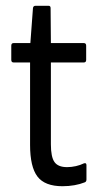

<svg xmlns="http://www.w3.org/2000/svg" viewBox="-20 -636 346 664"><path d="M196 8Q135 8 109.5 -25.5Q84 -59 84 -135V-420H27Q19 -420 19 -429V-478Q19 -487 27 -487H85L94 -608Q95 -616 103 -616H148Q155 -616 155 -608L156 -487H270Q278 -487 278 -478V-429Q278 -420 270 -420H156V-137Q156 -93 168.5 -75.5Q181 -58 212 -58Q227 -58 242.5 -61.5Q258 -65 270 -71Q279 -74 279 -65V-15Q279 -7 272 -5Q257 1 237.5 4.5Q218 8 196 8Z"/></svg>

Font: Sofia Sans Cond
Style: Regular
Weight: 400
Width: 3
Designer: Botio Nikoltchev, Ani Petrova
Foundry: lettersoup
Version: Version 4.100; ttfautohint (v1.8.3)